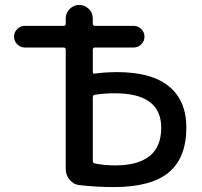

<svg xmlns="http://www.w3.org/2000/svg" viewBox="-20 -750 819 780"><path d="M357 -355V-96Q357 -88 365 -86Q405 -78 447 -78Q635 -78 635 -231Q635 -371 447 -371Q402 -371 365 -365Q357 -363 357 -355ZM302 2Q278 -1 262.5 -20Q247 -39 247 -63V-548Q247 -557 238 -557H81Q63 -557 50 -570Q37 -583 37 -601Q37 -619 50 -632Q63 -645 81 -645H238Q247 -645 247 -654V-675Q247 -698 263.5 -714Q280 -730 302 -730Q324 -730 340.5 -714Q357 -698 357 -675V-654Q357 -645 366 -645H523Q541 -645 554 -632Q567 -619 567 -601Q567 -583 554 -570Q541 -557 523 -557H366Q357 -557 357 -548V-458Q357 -449 365 -451Q407 -457 457 -457Q596 -457 666.5 -399Q737 -341 737 -232Q737 -109 665.5 -49.5Q594 10 442 10Q374 10 302 2Z"/></svg>

Font: Rounded Mplus 1c Medium
Style: Regular
Weight: 500
Version: Version 1.059.20150529